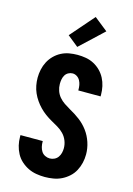

<svg xmlns="http://www.w3.org/2000/svg" viewBox="-145 -1060 790 1140"><g transform="rotate(15 250.0 -490.0)"><path d="M249 8Q223 8 196.5 3.5Q170 -1 146.5 -12.5Q123 -24 103 -42Q83 -60 70.5 -83.5Q58 -107 52 -132.5Q46 -158 46 -185V-195H183V-191Q183 -175 186.5 -160Q190 -145 198 -132.5Q206 -120 220 -113Q234 -106 249 -106Q264 -106 277.5 -112.5Q291 -119 299.5 -131Q308 -143 311.5 -157.5Q315 -172 315 -186Q315 -210 306 -232.5Q297 -255 280.5 -272Q264 -289 243.5 -301Q223 -313 202.5 -324.5Q182 -336 163 -350Q144 -364 127.5 -381Q111 -398 97.5 -417.5Q84 -437 74.5 -458.5Q65 -480 60.5 -503.5Q56 -527 56 -551Q56 -576 61.5 -601.5Q67 -627 79 -650Q91 -673 109.5 -691.5Q128 -710 151 -722Q174 -734 199.5 -738.5Q225 -743 251 -743Q277 -743 302.5 -738.5Q328 -734 351 -722Q374 -710 392.5 -691.5Q411 -673 423 -650Q435 -627 440.5 -601.5Q446 -576 446 -550V-540H309V-544Q309 -559 306.5 -573Q304 -587 297 -600Q290 -613 277.5 -621Q265 -629 251 -629Q237 -629 224.5 -622Q212 -615 205 -603Q198 -591 195.5 -577Q193 -563 193 -549Q193 -528 200 -507.5Q207 -487 221 -470.5Q235 -454 253 -442Q271 -430 290 -419Q323 -401 353 -378.5Q383 -356 405.5 -325.5Q428 -295 440 -258.5Q452 -222 452 -185Q452 -158 446 -132.5Q440 -107 427.5 -83.5Q415 -60 395 -42Q375 -24 351.5 -12.5Q328 -1 301.5 3.5Q275 8 249 8ZM236 -788 169 -842 296 -988 379 -922Z"/></g></svg>

Font: Iosevka Heavy
Style: Regular
Weight: 900
Monospace: yes
Designer: Belleve Invis
Foundry: Belleve Invis
Version: Version 32.5.0; ttfautohint (v1.8.4)